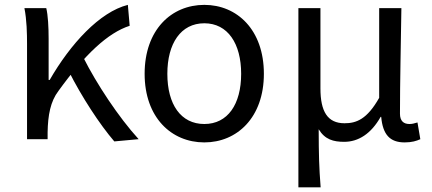

<svg xmlns="http://www.w3.org/2000/svg" viewBox="-20 -577 1793 796"><path d="M92.1 0H177.4V-28.3C178.6 -99.4 189.1 -156.5 222.4 -200.1C332.2 -352 427.6 -441.1 517.6 -470.1L510.1 -556.8C393.4 -527.6 272 -395 186 -245.6H181.6V-416C181.6 -463.9 179 -514.3 171.8 -543.4H81.2C91 -494.6 92.1 -437.6 92.1 -394.4ZM453.9 9.3 554.8 0C471.3 -91.5 380 -230.2 326 -337.7L265.7 -280.6C318.3 -176.3 393.6 -60.7 453.9 9.3Z M827.1 13.4C962.9 13.4 1074 -89.9 1074 -271C1074 -453.5 962.9 -556.8 827.1 -556.8C690.6 -556.8 579.6 -453.5 579.6 -271C579.6 -89.9 690.6 13.4 827.1 13.4ZM827.1 -62.9C729.6 -62.9 673.8 -144.3 673.8 -271C673.8 -396.7 729.6 -480.5 827.1 -480.5C924 -480.5 979.8 -396.7 979.8 -271C979.8 -144.3 924 -62.9 827.1 -62.9Z M1217.1 199.6H1309.3C1302.7 114.2 1301.6 66 1301.2 -41.2C1327.1 1.6 1362.3 11 1407.2 11C1465.6 11 1518.6 -22.4 1558 -92.4H1560.4C1567 -19.2 1596.2 13.4 1657.6 13.4C1687.5 13.4 1706.4 7.4 1722.6 0.1L1710.8 -69.3C1697.1 -64.9 1687.4 -62.9 1677.4 -62.9C1653.6 -62.9 1638.2 -75.1 1638.2 -105.8C1638.2 -237.3 1642 -395.7 1644.1 -543.4H1552V-171.4C1501.6 -82.4 1457.5 -66 1408.3 -66C1337.7 -66 1308.5 -115 1308.5 -210.3V-543.4H1217.1Z"/></svg>

Font: Source Han Sans JP VF
Style: Regular
Weight: 250
Designer: Ryoko NISHIZUKA 西塚涼子 (kana, bopomofo & ideographs); Paul D. Hunt (Latin, Greek & Cyrillic); Sandoll Communications 산돌커뮤니
Foundry: Adobe
Version: Version 2.004;hotconv 1.0.118;makeotfexe 2.5.65603